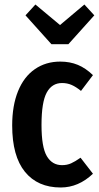

<svg xmlns="http://www.w3.org/2000/svg" viewBox="-20 -816 438 851"><path d="M392 -483 339 -413Q317 -431 297.5 -439.5Q278 -448 255 -448Q210 -448 187 -405.5Q164 -363 164 -262Q164 -164 187.5 -124Q211 -84 255 -84Q277 -84 295 -92Q313 -100 337 -117L392 -46Q328 15 249 15Q147 15 90.5 -54.5Q34 -124 34 -260Q34 -348 60 -412Q86 -476 134.5 -509.5Q183 -543 247 -543Q290 -543 325 -528.5Q360 -514 392 -483ZM354 -796 398 -748 283 -620H208L93 -748L137 -796L246 -705Z"/></svg>

Font: Fira Sans Extra Condensed Medium
Style: Regular
Weight: 500
Width: 1
Designer: Carrois Corporate & Edenspiekermann AG
Foundry: Carrois Corporate GbR & Edenspiekermann AG
Version: Version 4.203